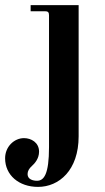

<svg xmlns="http://www.w3.org/2000/svg" viewBox="-72 -494 412 752"><path d="M-52 126C-52 192 2 238 77 238C159 238 236 173 236 40V-474H48V-450H104C116 -450 120 -446 120 -434V82C120 189 100 214 73 214C58 214 36 209 36 188C36 176 42 166 53 156C63 147 81 128 81 100C81 64 50 47 22 47C-16 47 -52 80 -52 126Z"/></svg>

Font: Old Standard
Style: Bold
Weight: 700
Designer: Alexey Kryukov <alexios@thessalonica.org.ru>
Version: Version 2.0.2